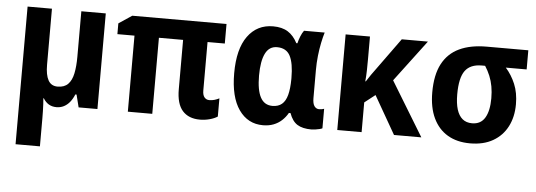

<svg xmlns="http://www.w3.org/2000/svg" viewBox="-51 -705 3050 1093"><g transform="rotate(5 1474.5 -158.0)"><path d="M513.7 -546.4V0H406.2L388.2 -71.8H381.3Q370.6 -45.4 355.7 -27.3Q340.8 -9.3 322 0.2Q303.2 9.8 280.3 9.8Q254.9 9.8 236.1 -1.5Q217.3 -12.7 204.6 -34.2H201.7Q203.1 -21 204.1 -1.5Q205.1 18.1 205.6 39.3Q206.1 60.5 206.1 79.1V240.2H66.9V-546.4H206.1V-226.6Q206.1 -168 222.9 -137.7Q239.7 -107.4 276.4 -107.4Q314.9 -107.4 336.2 -129.2Q357.4 -150.9 365.7 -191.2Q374 -231.4 374 -286.1V-546.4Z M1143.6 -106Q1158.2 -106 1172.9 -110.1Q1187.5 -114.3 1200.2 -121.1V-17.1Q1182.6 -5.4 1155.3 2Q1127.9 9.3 1099.6 9.3Q1035.2 9.3 1000.2 -30Q965.3 -69.3 965.3 -152.8V-434.6H827.1V0H687.5V-434.6H589.8V-496.1L665 -546.4H1203.6V-434.6H1105V-157.7Q1105 -131.3 1115.7 -118.7Q1126.5 -106 1143.6 -106Z M1504.4 -104.5Q1537.6 -104.5 1558.3 -121.8Q1579.1 -139.2 1588.6 -174.8Q1598.1 -210.4 1598.6 -265.6V-272Q1598.6 -356.4 1576.9 -398.2Q1555.2 -439.9 1502 -439.9Q1457 -439.9 1435.3 -396.2Q1413.6 -352.5 1413.6 -270Q1413.6 -187 1435.8 -145.8Q1458 -104.5 1504.4 -104.5ZM1460 9.8Q1373.5 9.8 1322.5 -62.7Q1271.5 -135.3 1271.5 -271Q1271.5 -409.7 1324.7 -482.9Q1377.9 -556.2 1469.7 -556.2Q1521 -556.2 1554.2 -535.2Q1587.4 -514.2 1608.9 -472.2H1615.2Q1620.1 -492.7 1628.2 -512.7Q1636.2 -532.7 1646.5 -546.4H1764.6Q1756.8 -521.5 1749.5 -486.3Q1742.2 -451.2 1737.8 -410.9Q1733.4 -370.6 1733.4 -329.6V-169.4Q1733.4 -137.2 1743.9 -123Q1754.4 -108.9 1771 -108.9Q1778.8 -108.9 1786.9 -110.4Q1794.9 -111.8 1799.3 -113.8V-2.4Q1794.9 0.5 1783.7 3.2Q1772.5 5.9 1759.8 7.8Q1747.1 9.8 1737.8 9.8Q1686 9.8 1656.5 -8.8Q1627 -27.3 1610.8 -72.8H1601.6Q1587.4 -47.9 1567.1 -29.3Q1546.9 -10.7 1520.3 -0.5Q1493.7 9.8 1460 9.8Z M2354.5 -546.4 2176.3 -309.6 2364.7 0H2208.5L2084 -217.3L2023.4 -169.9V0H1884.3V-546.4H2023.4V-416Q2023.4 -383.3 2022.7 -352.1Q2022 -320.8 2019 -290H2022Q2035.2 -310.5 2048.3 -329.8Q2061.5 -349.1 2074.7 -366.2L2205.1 -546.4Z M2884.8 -234.4Q2884.8 -162.1 2856.4 -107.2Q2828.1 -52.2 2774.2 -21.2Q2720.2 9.8 2643.6 9.8Q2568.8 9.8 2515.4 -21.7Q2461.9 -53.2 2433.1 -113.8Q2404.3 -174.3 2404.3 -261.2Q2404.3 -360.8 2437.5 -423.8Q2470.7 -486.8 2534.4 -516.8Q2598.1 -546.9 2690.4 -546.9H2928.2V-437.5H2809.1Q2842.8 -399.9 2863.8 -349.9Q2884.8 -299.8 2884.8 -234.4ZM2546.9 -261.7Q2546.9 -210.9 2557.6 -176Q2568.4 -141.1 2590.1 -123Q2611.8 -105 2645 -105Q2694.8 -105 2718.5 -144.8Q2742.2 -184.6 2742.2 -256.3Q2742.2 -292.5 2736.6 -323.7Q2731 -355 2719.5 -383.1Q2708 -411.1 2690.9 -437.5H2671.4Q2606.4 -437.5 2576.7 -397Q2546.9 -356.4 2546.9 -261.7Z"/></g></svg>

Font: Open Sans SemiCondensed
Style: Bold
Weight: 700
Width: 4
Designer: Monotype Design Team
Foundry: Monotype Imaging Inc.
Version: Version 3.003